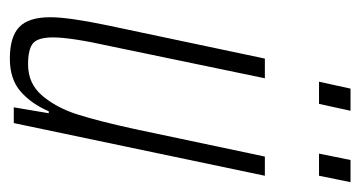

<svg xmlns="http://www.w3.org/2000/svg" viewBox="-191 -533 732 390"><g transform="rotate(90 175.0 -338.0)"><path d="M15 -74Q15 -111 31 -188L99 -510H139L74 -197Q56 -116 56 -80Q56 -49 68 -39Q80 -29 111 -29Q150 -29 174.5 -58Q199 -87 212.5 -129.5Q226 -172 242 -245L298 -510H337L230 0H198L210 -71H206Q191 -36 166 -14Q141 8 99 8Q55 8 35 -11Q15 -30 15 -74ZM146 -620 160 -684H205L191 -620ZM292 -620 305 -684H350L337 -620Z"/></g></svg>

Font: Saira Ultra Condensed ExLight
Style: Italic
Weight: 200
Width: 1
Italic angle: -12°
Designer: Hector Gatti with collaboration of the Omnibus-Type team
Foundry: Omnibus-Type
Version: Version 1.001; ttfautohint (v1.8)